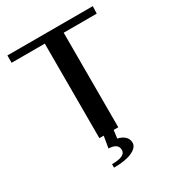

<svg xmlns="http://www.w3.org/2000/svg" viewBox="-209 -824 1044 1143"><g transform="rotate(-30 312.5 -252.0)"><path d="M20 -700.2H606.9L605 -649.9H377.9V0H346.2L338.9 55.2Q368.7 61.5 387.2 78.6Q405.8 95.7 405.8 122.1Q405.8 153.8 361.1 174.8Q316.4 195.8 235.8 195.8V171.9Q329.1 171.9 329.1 127.9Q329.1 105.5 313.7 93.8Q298.3 82 264.2 80.1L277.8 0H248V-649.9H20Z"/></g></svg>

Font: Pfennig
Style: Bold
Weight: 700
Version: Version 20120410 ; ttfautohint (v0.8)